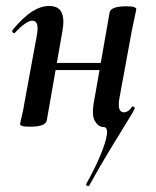

<svg xmlns="http://www.w3.org/2000/svg" viewBox="-20 -415 521 641"><path d="M277 206Q276 207 271 205Q266 203 268 199Q295 151 313.5 107.5Q332 64 336.5 36.5Q341 9 325 9Q309 9 297 -10.5Q285 -30 294 -77L346 -374Q351 -394 402 -394Q422 -394 428.5 -391Q435 -388 435 -386Q435 -382 430 -360Q425 -338 420 -312L379 -89Q370 -40 394 -40Q397 -40 401.5 -41.5Q406 -43 411 -47Q416 -51 420 -58Q422 -61 426.5 -58.5Q431 -56 429 -51Q428 -47 405.5 -10.5Q383 26 348.5 82.5Q314 139 277 206ZM80 8Q61 8 54 5.5Q47 3 47 0Q47 -4 52.5 -26Q58 -48 62 -74L103 -297Q112 -346 88 -346Q78 -346 63.5 -336Q49 -326 30 -306Q27 -302 23 -306.5Q19 -311 22 -315Q58 -358 87 -376.5Q116 -395 144 -395Q176 -395 186 -372.5Q196 -350 188 -309L136 -12Q131 8 80 8ZM123 -181 126 -205H368L365 -181Z"/></svg>

Font: Cormorant Light
Style: Italic
Weight: 300
Italic angle: -10°
Designer: Christian Thalmann (Catharsis Fonts)
Foundry: Catharsis Fonts
Version: Version 4.000